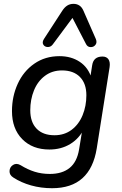

<svg xmlns="http://www.w3.org/2000/svg" viewBox="-20 -788 631 997"><path d="M49 133.7Q28.7 121 29.5 100.3Q30.2 79.6 47.7 68.5Q65.3 57.3 86.9 69.7Q123.1 92.2 159.7 103.7Q196.3 115.2 238.4 115.2Q303 115.2 341.4 84.1Q379.8 53.1 390.6 -11.9L408.5 -121.1L416.5 -120.1Q391.7 -68.7 344.7 -40.2Q297.7 -11.6 236.4 -11.6Q148.5 -11.6 95.4 -65.6Q42.2 -119.6 42.2 -211.1Q42.2 -287.4 72 -352.7Q101.7 -418 158 -457.2Q214.2 -496.4 289 -496.4Q349.9 -496.4 394.3 -466.8Q438.8 -437.3 455.8 -380.8L445.3 -363.3L458.6 -449Q465.3 -494.4 512 -494.4Q533.3 -494.4 543.1 -480.1Q553 -465.7 549.1 -439.3L482.3 -17Q465.7 85.6 408 137.4Q350.3 189.3 250.4 189.3Q192.9 189.3 141.3 174.8Q89.7 160.3 49 133.7ZM428.5 -293.5Q428.5 -354.1 395.2 -388.2Q361.9 -422.3 302 -422.3Q250.7 -422.3 213.2 -394.1Q175.7 -366 156.5 -318.7Q137.2 -271.5 137.2 -215.5Q137.2 -153.7 170.2 -119.7Q203.2 -85.7 263 -85.7Q314.4 -85.7 351.9 -113.9Q389.3 -142.1 408.9 -189.8Q428.5 -237.5 428.5 -293.5ZM427 -558.6 356.3 -695 253.8 -557Q243.4 -543.4 227.6 -543.8Q211.9 -544.3 204.7 -556.6Q197.6 -568.9 208.4 -585.8L303.2 -731.9Q315.2 -750.4 329.3 -759.2Q343.4 -768 361.5 -768Q379.3 -768 392.4 -759.3Q405.4 -750.6 413.2 -732.5L477.9 -585Q485 -567.5 475.8 -555.3Q466.5 -543 450.6 -543.4Q434.7 -543.7 427 -558.6Z"/></svg>

Font: SN Pro Thin
Style: Italic
Weight: 200
Italic angle: -9°
Designer: Tobias Whetton
Foundry: Supernotes
Version: Version 1.003;Glyphs 3.3 (3324)